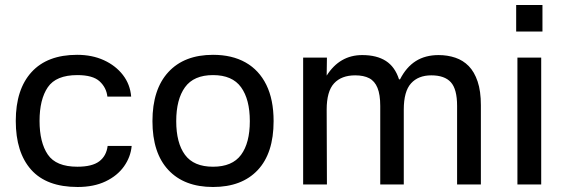

<svg xmlns="http://www.w3.org/2000/svg" viewBox="-20 -737 2257 767"><path d="M290 10Q166 10 104.5 -59Q43 -128 43 -254Q43 -380 106 -449Q169 -518 288 -518Q348 -518 395 -496.5Q442 -475 471 -437.5Q500 -400 504 -351H409Q405 -387 378 -412Q351 -437 289 -437Q204 -437 171 -388.5Q138 -340 138 -254Q138 -168 171 -119.5Q204 -71 289 -71Q348 -71 376.5 -92.5Q405 -114 410 -154H506Q502 -110 475.5 -72.5Q449 -35 402 -12.5Q355 10 290 10Z M831 10Q716 10 652.5 -58Q589 -126 589 -253Q589 -380 652.5 -449Q716 -518 831 -518Q907 -518 961 -487.5Q1015 -457 1044 -398Q1073 -339 1073 -253Q1073 -125 1009.5 -57.5Q946 10 831 10ZM831 -71Q908 -71 943 -118.5Q978 -166 978 -253Q978 -340 943 -388.5Q908 -437 831 -437Q754 -437 719 -388.5Q684 -340 684 -253Q684 -166 719 -118.5Q754 -71 831 -71Z M1191 -507H1286L1285 -435Q1311 -476 1346.5 -496.5Q1382 -517 1427 -517Q1485 -517 1521.5 -493.5Q1558 -470 1574 -420H1578Q1603 -469 1641 -493Q1679 -517 1732 -517Q1768 -517 1799 -506.5Q1830 -496 1852.5 -473Q1875 -450 1888 -411.5Q1901 -373 1901 -317V0H1806V-314Q1806 -381 1781 -408.5Q1756 -436 1703 -436Q1651 -436 1622 -404Q1593 -372 1593 -299V0H1499V-314Q1499 -359 1488 -386Q1477 -413 1455 -424.5Q1433 -436 1399 -436Q1344 -436 1314.5 -404Q1285 -372 1285 -299L1286 0H1191Z M2142 -507V0H2047V-507ZM2042 -717H2147V-611H2042Z"/></svg>

Font: 42dot Sans Light Medium
Style: Regular
Weight: 500
Version: Version 1.000